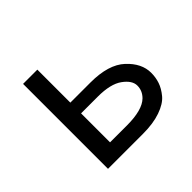

<svg xmlns="http://www.w3.org/2000/svg" viewBox="-115 -578 711 711"><g transform="rotate(-45 240.0 -222.5)"><path d="M81.1 0V-444.8H155.8V-272H261.2Q355.5 -272 400.6 -230Q445.8 -188 445.8 -138.2Q445.8 -114.3 438.5 -92.5Q431.2 -70.8 413.1 -48.8Q395 -26.9 356.4 -13.4Q317.9 0 264.2 0ZM155.8 -64H244.1Q325.2 -64 356 -94.2Q376 -114.3 376 -141.1Q376 -168 343 -191.9Q310.1 -215.8 243.2 -215.8H155.8Z"/></g></svg>

Font: CMU Sans Serif
Style: Medium
Weight: 500
Version: Version 0.7.0